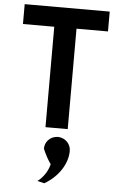

<svg xmlns="http://www.w3.org/2000/svg" viewBox="-65 -747 696 1118"><g transform="rotate(5 282.5 -188.5)"><path d="M369 126C369 87 340 56 303 51C297 50 291 50 285 51C247 55 217 86 218 126C232 160 250 192 265 212C254 263 216 304 196 316C210 320 224 323 237 326C315 282 369 203 369 126ZM33 -703V-587H216V0H346V-587H530V-703Z"/></g></svg>

Font: Bluebird
Style: Regular
Weight: 400
Designer: Jasper
Foundry: Cannot Into Space Fonts
Version: Version 0.98